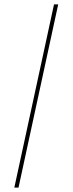

<svg xmlns="http://www.w3.org/2000/svg" viewBox="-20 -740 329 871"><path d="M45 111H64L244 -720H225Z"/></svg>

Font: Fixel Display Thin
Style: Regular
Weight: 100
Designer: AlfaBravo + MacPaw
Foundry: Kyrylo Tkachov, Marchela Mozhyna, Serhii Makarenko, Maria Weinstein, Zakhar Kryvoshyya
Version: Version 1.211